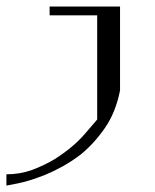

<svg xmlns="http://www.w3.org/2000/svg" viewBox="-20 -579 485 599"><path d="M0 -35.2V-9.8V0L35.2 -6.8C58.6 -11.4 86.9 -20.2 120.1 -33.2C137.7 -40.4 155.9 -49.2 174.8 -59.6C193.7 -70 212.6 -82.4 231.4 -96.7C258.8 -118.8 283.9 -146.2 306.6 -178.7C329.4 -211.3 345.4 -250.7 354.5 -296.9V-394.5V-464.8V-527.3V-539.1V-558.6H134.8V-531.2H283.2V-206.1L247.1 -164.1C223 -135.4 191.1 -108.4 151.4 -83C129.9 -70 106.1 -58.6 80.1 -48.8C54.7 -39.7 28 -35.2 0 -35.2Z"/></svg>

Font: Cully Mac
Style: Regular
Weight: 400
Designer: Arif Nurcahyadi
Version: Version 1.0